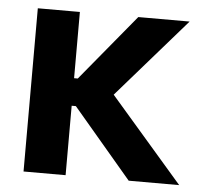

<svg xmlns="http://www.w3.org/2000/svg" viewBox="-43 -568 642 613"><g transform="rotate(5 277.5 -261.5)"><path d="M54.1 0V-523.1H188.9V-310.8H227.6L180.7 -286.6L376.1 -523.1H540.6L286.1 -231.1V-307.9L552.9 0H391.1L180.7 -248L227.6 -222.5H188.9V0Z"/></g></svg>

Font: Reddit Sans
Style: Regular
Weight: 400
Designer: Stephen Hutchings
Foundry: Reddit
Version: Version 1.014